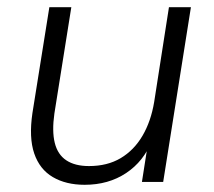

<svg xmlns="http://www.w3.org/2000/svg" viewBox="-20 -505 593 533"><path d="M215 8Q163 8 126.5 -13.5Q90 -35 75 -79Q60 -123 70 -191L117 -485H178L131 -190Q124 -141 132 -108.5Q140 -76 164 -60Q188 -44 227 -44Q278 -44 315 -66Q352 -88 375.5 -128Q399 -168 408 -222L449 -485H510L433 0H374L392 -115H402Q379 -57 330 -24.5Q281 8 215 8Z"/></svg>

Font: Nunito Sans 12pt ExtraLight 12pt Light
Style: Italic
Weight: 300
Italic angle: -9°
Version: Version 3.101;gftools[0.9.27]